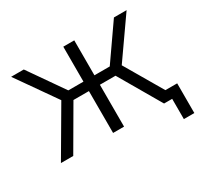

<svg xmlns="http://www.w3.org/2000/svg" viewBox="-134 -688 1034 985"><g transform="rotate(-30 383.5 -195.5)"><path d="M645 0 482 -280 643 -511H718L533 -247V-316L718 0ZM34 0 219 -316V-247L34 -511H109L270 -280L107 0ZM343 0V-511H408V0ZM230 -248V-304H519V-248ZM693 120V0H666V-56H755V120Z"/></g></svg>

Font: TikTok Sans 24pt Light
Style: Regular
Weight: 300
Version: Version 4.000